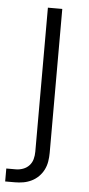

<svg xmlns="http://www.w3.org/2000/svg" viewBox="-78 -552 369 798"><g transform="rotate(5 106.5 -152.5)"><path d="M-25 215V161H15Q30 161 45 155.5Q60 150 70.5 138.5Q81 127 85 112Q89 97 89 81V-520H149V81Q149 99 146 117Q143 135 135 151Q127 167 114 180Q101 193 84.5 201Q68 209 50.5 212Q33 215 15 215Z"/></g></svg>

Font: Iosevka QP Light
Style: Regular
Weight: 300
Designer: Belleve Invis
Foundry: Belleve Invis
Version: Version 20.0.0; ttfautohint (v1.8.4)